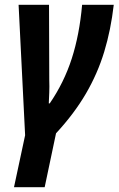

<svg xmlns="http://www.w3.org/2000/svg" viewBox="-20 -565 491 795"><path d="M38 210 84 -5 57 -545H183L184 -233Q185 -208 184 -182.5Q183 -157 182 -137H186Q245 -223 277 -322Q309 -421 320 -545H451Q439 -441 411.5 -350.5Q384 -260 335.5 -177Q287 -94 212 -13L165 210Z"/></svg>

Font: Noto Sans Condensed
Style: Bold Italic
Weight: 700
Width: 3
Italic angle: -12°
Designer: Monotype Design Team
Foundry: Monotype Imaging Inc.
Version: Version 2.013; ttfautohint (v1.8.4.7-5d5b)